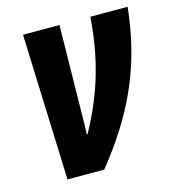

<svg xmlns="http://www.w3.org/2000/svg" viewBox="-88 -623 630 697"><g transform="rotate(-15 227.0 -274.5)"><path d="M81 0 61 -549H198L193 -220Q193 -198 192.5 -178.5Q192 -159 191 -140H194Q249 -240 277.5 -338Q306 -436 314 -549H454Q443 -444 415 -353Q387 -262 339 -175.5Q291 -89 219 0Z"/></g></svg>

Font: Noto Sans ExtraCondensed ExtraBold
Style: Italic
Weight: 800
Width: 2
Italic angle: -12°
Designer: Monotype Design Team
Foundry: Monotype Imaging Inc.
Version: Version 2.013; ttfautohint (v1.8.4.7-5d5b)